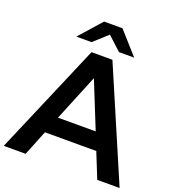

<svg xmlns="http://www.w3.org/2000/svg" viewBox="-195 -1130 1155 1265"><g transform="rotate(20 382.0 -498.0)"><path d="M178.9 -840 316.7 -995.6H445.6L584.4 -840H477.8L382.2 -927.8L285.6 -840ZM200 -176.7 128.9 0H-24.4L307.8 -777.8H454.4L787.8 0H631.1L560 -176.7ZM381.1 -622.2 247.8 -296.7H512.2Z"/></g></svg>

Font: Paperlogy 7 Bold
Style: Regular
Weight: 700
Designer: redesigned by Lee Juim, glyphs from Gmarket Sans & Montserrat
Foundry: PT&
Version: Version 1.001